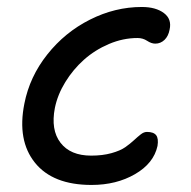

<svg xmlns="http://www.w3.org/2000/svg" viewBox="-20 -521 546 550"><path d="M242.2 8.8Q131.3 8.8 80.1 -54.9Q28.8 -118.7 49.8 -224.1Q64.9 -301.3 115.5 -365Q166 -428.7 237.8 -464.8Q309.6 -501 386.2 -501Q426.3 -501 449.5 -483.6Q472.7 -466.3 465.8 -436Q462.4 -417.5 451.2 -406.7Q439.9 -396 424.8 -396Q413.6 -396 401.4 -404.1Q389.2 -412.1 374 -412.1Q332.5 -412.1 292.2 -395Q252 -377.9 220.7 -350.1Q189.5 -322.3 167.2 -286.1Q145 -250 137.2 -211.9Q125 -148.9 153.3 -112.1Q181.6 -75.2 241.2 -75.2Q273.9 -75.2 299.3 -82.3Q324.7 -89.4 338.9 -99.4Q353 -109.4 363.5 -119.1Q374 -128.9 383.1 -136Q392.1 -143.1 400.9 -143.1Q419.9 -143.1 427.2 -133.8Q434.6 -124.5 431.2 -103Q420.4 -53.2 366.9 -22.2Q313.5 8.8 242.2 8.8Z"/></svg>

Font: Shantell Sans Normal
Style: Italic
Weight: 400
Italic angle: -11.31°
Designer: Stephen Nixon, Anya Danilova, Shantell Martin
Foundry: Arrow Type
Version: Version 1.006;[559af2be0]